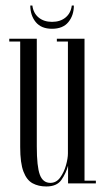

<svg xmlns="http://www.w3.org/2000/svg" viewBox="-20 -663 378 694"><path d="M147.5 11Q119 11 97.8 -0.5Q76.5 -12 64.8 -42.8Q53 -73.5 53 -131.5V-513H13.5V-523H113V-133.5Q113 -61 124 -31.5Q135 -2 162 -2Q183.5 -2 197.5 -21.2Q211.5 -40.5 218.5 -65.5Q225.5 -90.5 225.5 -108.5V-513H185.5V-523H285.5V-10H326.5V0H226V-64Q218.5 -36.5 202 -12.8Q185.5 11 147.5 11ZM168 -559Q129 -559 109.2 -583.2Q89.5 -607.5 89.5 -643H97Q100.5 -615.5 119.5 -599.8Q138.5 -584 168 -584Q198 -584 217 -599.8Q236 -615.5 239.5 -643H247Q247 -607.5 227.2 -583.2Q207.5 -559 168 -559Z"/></svg>

Font: Imbue 100pt Light
Style: Regular
Weight: 300
Designer: Tyler Finck
Foundry: Etcetera Type Company
Version: Version 1.102; ttfautohint (v1.8.3)